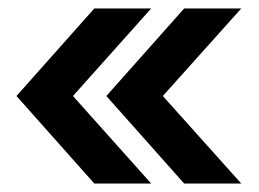

<svg xmlns="http://www.w3.org/2000/svg" viewBox="-20 -474 612 454"><path d="M203 -40H337.5L152.5 -247L337.5 -454H203L19 -247ZM415.5 -40H550.5L365 -247L550.5 -454H415.5L231.5 -247Z"/></svg>

Font: Anybody SemiCondensed SemiBold
Style: Regular
Weight: 600
Width: 4
Version: Version 1.113;gftools[0.9.25]